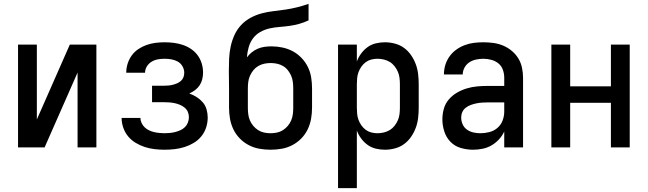

<svg xmlns="http://www.w3.org/2000/svg" viewBox="-20 -760 3340 990"><path d="M73 0V-530H170V-144L340 -530H477V0H380V-386L210 0Z M828 12Q803 12 777 9Q751 6 726.5 -2Q702 -10 679.5 -23.5Q657 -37 640.5 -57Q624 -77 615.5 -102Q607 -127 607 -152H704Q704 -139 710 -126Q716 -113 726 -103.5Q736 -94 748.5 -88Q761 -82 774 -79Q787 -76 801 -74.5Q815 -73 828 -73Q842 -73 856.5 -74.5Q871 -76 884.5 -79.5Q898 -83 911 -89Q924 -95 934 -105Q944 -115 949 -128.5Q954 -142 954 -156Q954 -170 948.5 -183Q943 -196 932 -205Q921 -214 908 -219.5Q895 -225 881 -228Q867 -231 853 -232Q839 -233 825 -233H764V-318H825Q837 -318 848.5 -319Q860 -320 871.5 -323Q883 -326 893.5 -330.5Q904 -335 913 -343Q922 -351 926 -362Q930 -373 930 -385Q930 -402 921 -418Q912 -434 896.5 -442.5Q881 -451 863.5 -454Q846 -457 829 -457Q811 -457 794 -454Q777 -451 762 -442Q747 -433 737.5 -418Q728 -403 728 -385H631V-386Q631 -410 638.5 -433Q646 -456 660 -475Q674 -494 693.5 -507Q713 -520 735.5 -528Q758 -536 781.5 -539Q805 -542 829 -542Q852 -542 876 -539Q900 -536 922.5 -528.5Q945 -521 965 -507.5Q985 -494 999 -475Q1013 -456 1020 -433Q1027 -410 1027 -386Q1027 -369 1023 -352Q1019 -335 1009.5 -320.5Q1000 -306 986 -295.5Q972 -285 956 -278Q976 -271 994 -259.5Q1012 -248 1025.5 -232.5Q1039 -217 1045 -196Q1051 -175 1051 -154Q1051 -128 1043 -103Q1035 -78 1018.5 -57.5Q1002 -37 979.5 -23.5Q957 -10 932 -2Q907 6 881 9Q855 12 828 12Z M1375 12Q1346 12 1317.5 7Q1289 2 1263 -11.5Q1237 -25 1216.5 -46Q1196 -67 1183.5 -93Q1171 -119 1166 -147.5Q1161 -176 1161 -205V-304Q1161 -327 1160.5 -350.5Q1160 -374 1160 -397Q1160 -428 1161.5 -459Q1163 -490 1169.5 -520.5Q1176 -551 1189 -579.5Q1202 -608 1223 -630.5Q1244 -653 1271.5 -668Q1299 -683 1329 -691Q1359 -699 1390 -702.5Q1421 -706 1451.5 -710.5Q1482 -715 1512 -722.5Q1542 -730 1571 -740V-655Q1548 -644 1523 -637Q1498 -630 1472.5 -626.5Q1447 -623 1421 -621Q1395 -619 1370 -613.5Q1345 -608 1322 -595Q1299 -582 1284 -561.5Q1269 -541 1262 -515.5Q1255 -490 1253 -464Q1264 -479 1278.5 -490.5Q1293 -502 1309.5 -509Q1326 -516 1344 -518.5Q1362 -521 1380 -521Q1408 -521 1436.5 -515Q1465 -509 1490 -495.5Q1515 -482 1535 -461Q1555 -440 1567.5 -414.5Q1580 -389 1584.5 -360.5Q1589 -332 1589 -304V-205Q1589 -176 1584 -147.5Q1579 -119 1566.5 -93Q1554 -67 1533.5 -46Q1513 -25 1487 -11.5Q1461 2 1432.5 7Q1404 12 1375 12ZM1375 -73Q1392 -73 1408.5 -76.5Q1425 -80 1439 -89Q1453 -98 1464 -111Q1475 -124 1481.5 -139.5Q1488 -155 1490 -171.5Q1492 -188 1492 -205V-304Q1492 -320 1490 -337Q1488 -354 1481.5 -369Q1475 -384 1464.5 -397.5Q1454 -411 1439.5 -419.5Q1425 -428 1408.5 -431.5Q1392 -435 1376 -435Q1359 -435 1342.5 -431.5Q1326 -428 1311.5 -419.5Q1297 -411 1286.5 -398Q1276 -385 1269 -369.5Q1262 -354 1260 -337Q1258 -320 1258 -304V-205Q1258 -188 1260 -171.5Q1262 -155 1268.5 -139.5Q1275 -124 1286 -111Q1297 -98 1311 -89Q1325 -80 1341.5 -76.5Q1358 -73 1375 -73Z M1723 210V-530H1820V-443Q1828 -465 1842.5 -484.5Q1857 -504 1876 -517.5Q1895 -531 1918 -536.5Q1941 -542 1965 -542Q1991 -542 2017 -535Q2043 -528 2064 -512.5Q2085 -497 2100 -475Q2115 -453 2124 -428.5Q2133 -404 2136 -377.5Q2139 -351 2139 -325V-205Q2139 -179 2136 -152.5Q2133 -126 2124 -101.5Q2115 -77 2100 -55Q2085 -33 2064 -17.5Q2043 -2 2017 5Q1991 12 1965 12Q1941 12 1918 6.5Q1895 1 1876 -12.5Q1857 -26 1842.5 -45.5Q1828 -65 1820 -87V210ZM1926 -73Q1943 -73 1959.5 -77Q1976 -81 1990 -89.5Q2004 -98 2014.5 -111.5Q2025 -125 2031.5 -140Q2038 -155 2040 -171.5Q2042 -188 2042 -205V-325Q2042 -342 2040 -358.5Q2038 -375 2031.5 -390Q2025 -405 2014.5 -418.5Q2004 -432 1990 -440.5Q1976 -449 1959.5 -453Q1943 -457 1926 -457Q1910 -457 1894.5 -453Q1879 -449 1866 -439.5Q1853 -430 1843.5 -416.5Q1834 -403 1828.5 -388Q1823 -373 1821.5 -357Q1820 -341 1820 -325V-205Q1820 -189 1821.5 -173Q1823 -157 1828.5 -142Q1834 -127 1843.5 -113.5Q1853 -100 1866 -90.5Q1879 -81 1894.5 -77Q1910 -73 1926 -73Z M2419 12Q2387 12 2356 3Q2325 -6 2303 -28.5Q2281 -51 2271 -82Q2261 -113 2261 -144Q2261 -172 2268.5 -199Q2276 -226 2294 -247Q2312 -268 2336 -282Q2360 -296 2386.5 -304Q2413 -312 2440.5 -314.5Q2468 -317 2495 -317H2580V-359Q2580 -380 2573 -400Q2566 -420 2550 -433Q2534 -446 2513.5 -451.5Q2493 -457 2472 -457Q2454 -457 2435 -453Q2416 -449 2400.5 -439Q2385 -429 2375.5 -412Q2366 -395 2366 -376H2269Q2269 -401 2276 -424.5Q2283 -448 2297.5 -468.5Q2312 -489 2332 -503.5Q2352 -518 2375.5 -527Q2399 -536 2423.5 -539Q2448 -542 2472 -542Q2498 -542 2524 -538.5Q2550 -535 2574 -525Q2598 -515 2618.5 -498Q2639 -481 2652.5 -459Q2666 -437 2671.5 -411Q2677 -385 2677 -359V0H2580V-82Q2570 -60 2553 -41.5Q2536 -23 2514.5 -10.5Q2493 2 2468.5 7Q2444 12 2419 12ZM2457 -73Q2480 -73 2503.5 -79Q2527 -85 2545 -100.5Q2563 -116 2571.5 -138.5Q2580 -161 2580 -184V-232H2495Q2480 -232 2465.5 -231Q2451 -230 2436.5 -227Q2422 -224 2408 -219Q2394 -214 2382 -205Q2370 -196 2364 -182.5Q2358 -169 2358 -154Q2358 -136 2365.5 -119Q2373 -102 2388 -91.5Q2403 -81 2421 -77Q2439 -73 2457 -73Z M2823 0V-530H2920V-315H3130V-530H3227V0H3130V-230H2920V0Z"/></svg>

Font: Lode Dark
Style: Bold
Weight: 700
Monospace: yes
Designer: Belleve Invis
Foundry: Belleve Invis
Version: Version 29.2.0; ttfautohint (v1.8.3)